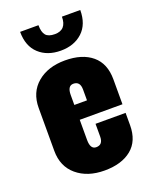

<svg xmlns="http://www.w3.org/2000/svg" viewBox="-151 -889 785 984"><g transform="rotate(-20 242.0 -397.0)"><path d="M82 -805H182Q182 -767 196.5 -750Q211 -733 246 -733Q310 -733 310 -805H410Q410 -727 364.5 -685Q319 -643 246 -643Q173 -643 127.5 -685Q82 -727 82 -805ZM38 -172V-406Q38 -491 96 -540Q154 -589 247 -589Q341 -589 394.5 -544Q448 -499 448 -413V-277H215V-167Q215 -116 247 -116Q284 -116 284 -161V-230H448V-163Q448 -77 394 -33Q340 11 247 11Q154 11 96 -38Q38 -87 38 -172ZM215 -358H284V-417Q284 -462 247 -462Q215 -462 215 -412Z"/></g></svg>

Font: Oswald Heavy
Style: Regular
Weight: 400
Designer: Vernon Adams
Foundry: Vernon Adams
Version: Version 4.101